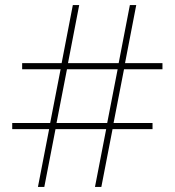

<svg xmlns="http://www.w3.org/2000/svg" viewBox="-20 -734 686 754"><path d="M467 -462H618V-486H471L515 -714H490L446 -486H247L291 -714H266L222 -486H67V-462H218L177 -251H28V-227H173L129 0H154L198 -227H397L353 0H378L422 -227H579V-251H426ZM202 -251 243 -462H442L401 -251Z"/></svg>

Font: Noto Sans Gujarati UI Thin
Style: Regular
Weight: 100
Designer: Jelle Bosma - Monotype Design Team, Universal Thirst
Foundry: Monotype Imaging Inc.
Version: Version 2.106